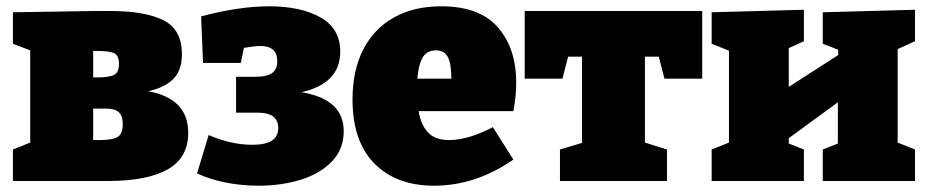

<svg xmlns="http://www.w3.org/2000/svg" viewBox="-20 -575 2947 610"><path d="M578 -153Q578 -74 513 -37Q448 0 323 0H21V-100L76 -122V-415L21 -436V-536L276 -540H331Q441 -540 499.5 -510.5Q558 -481 558 -403Q558 -352 531 -324.5Q504 -297 451 -285Q578 -262 578 -153ZM276 -413V-329H286Q327 -329 342.5 -337Q358 -345 358 -372Q358 -398 343.5 -405.5Q329 -413 291 -413ZM296 -130Q336 -130 353 -139.5Q370 -149 370 -180Q370 -207 357.5 -218.5Q345 -230 316 -230H276V-130Z M1072 -158Q1072 -101 1034.5 -62Q997 -23 935.5 -4Q874 15 801 15Q748 15 697.5 5Q647 -5 606 -24L643 -146Q714 -115 782 -115Q864 -115 864 -168Q864 -217 800 -217H730V-331H791Q828 -331 844.5 -343Q861 -355 861 -381Q861 -429 806 -429Q793 -429 755 -423L745 -375H625L619 -523Q740 -555 835 -555Q936 -555 998.5 -519.5Q1061 -484 1061 -411Q1061 -310 938 -282Q1072 -260 1072 -158Z M1611 -222H1310Q1317 -179 1339.5 -154.5Q1362 -130 1407 -130Q1467 -130 1546 -171L1611 -68Q1491 15 1359 15Q1239 15 1169.5 -55.5Q1100 -126 1100 -259Q1100 -351 1134 -417.5Q1168 -484 1231.5 -519.5Q1295 -555 1382 -555Q1503 -555 1561.5 -488.5Q1620 -422 1620 -312Q1620 -269 1611 -222ZM1306 -325H1414Q1414 -372 1403 -393.5Q1392 -415 1365 -415Q1335 -415 1322 -391Q1309 -367 1306 -325Z M2091 -325 2073 -395H2029V-122L2099 -100V0H1759V-100L1829 -121V-395H1785L1767 -325H1647V-540H2211V-325Z M2887 -544V-444L2832 -419V-122L2887 -100V0H2594V-100L2642 -119V-250L2486 -136V-119L2534 -100V0H2241V-100L2296 -122V-414L2241 -436V-536L2534 -544V-444L2486 -422V-299L2643 -400V-417L2594 -436V-536Z"/></svg>

Font: Bitter Pro Black
Style: Regular
Weight: 900
Designer: Sol Matas, and Bitter project Authors
Foundry: Sol Matas
Version: Version 1.010